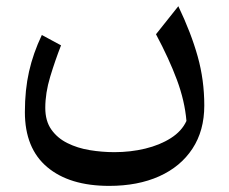

<svg xmlns="http://www.w3.org/2000/svg" viewBox="-20 -360 746 625"><path d="M586.9 33.7Q581.5 -31.2 555.9 -100.1Q530.3 -168.9 487.8 -248.5L560.5 -339.8Q602.1 -252.9 623.5 -176.3Q645 -99.6 645 -16.6Q645 65.4 606.4 124Q567.9 182.6 498.3 213.9Q428.7 245.1 335.4 245.1Q206.1 245.1 133.5 183.8Q61 122.6 61 4.9Q61 -67.4 74.5 -127Q87.9 -186.5 116.2 -246.1L178.7 -212.4Q159.2 -162.6 143.3 -109.9Q127.4 -57.1 127.4 -8.8Q127.4 33.7 147 61.5Q166.5 89.4 199.2 105.7Q231.9 122.1 272 128.7Q312 135.3 352.5 135.3Q404.8 135.3 452.6 123.8Q500.5 112.3 536.1 89.6Q571.8 66.9 586.9 33.7Z"/></svg>

Font: Pinar-DS2-FD Medium
Style: Regular
Weight: 500
Designer: Amin Abedi
Version: Version 3.000